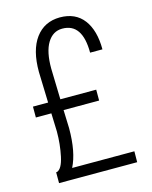

<svg xmlns="http://www.w3.org/2000/svg" viewBox="-110 -793 684 866"><g transform="rotate(-15 232.0 -360.5)"><path d="M344.7 -532.2Q344.7 -669.4 251 -669.4Q207 -669.4 181.6 -627.9Q156.2 -586.4 156.7 -507.8L160.6 -363.8H328.1V-313H162.1L165 -227.5Q165 -116.2 131.8 -50.8H422.4L421.9 0H57.1V-50.8H61Q84.5 -58.6 96.2 -113.3Q107.9 -168 107.9 -227.5L105 -313H32.7V-363.8H103.5L99.1 -507.8Q98.6 -609.4 139.6 -665Q180.7 -720.7 253.4 -721.2Q326.2 -721.2 364.3 -670.9Q402.3 -620.6 402.3 -532.2Z"/></g></svg>

Font: RobotoCondensed-Light
Style: Light
Weight: 300
Designer: Google
Version: Version 1.200311; 2013